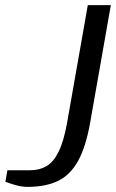

<svg xmlns="http://www.w3.org/2000/svg" viewBox="-20 -720 453 750"><path d="M88 10Q66 10 42.5 3.5Q19 -3 1 -10L9 -55H99Q134 -55 161.5 -71Q189 -87 209 -127.5Q229 -168 242 -240L323 -700H413L332 -240Q315 -145 284.5 -90.5Q254 -36 206 -13Q158 10 88 10Z"/></svg>

Font: Cuprum
Style: Italic
Weight: 400
Italic angle: -10°
Designer: Jovanny Lemonad
Foundry: Jovanny Lemonad
Version: Version 3.000